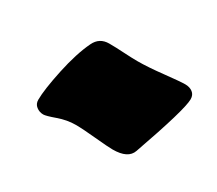

<svg xmlns="http://www.w3.org/2000/svg" viewBox="-56 -530 463 410"><g transform="rotate(30 175.5 -325.0)"><path d="M49.8 -243.2Q49.8 -267.6 60.5 -318.4Q71.3 -369.1 86.9 -401.4Q97.2 -422.9 121.1 -422.9Q137.7 -422.9 158.4 -421.6Q179.2 -420.4 191.9 -420.4Q217.3 -420.4 255.6 -424.6Q293.9 -428.7 305.2 -428.7Q316.4 -428.7 323.7 -423.1Q331.1 -417.5 331.1 -406.7Q331.1 -380.9 286.1 -253.4Q278.3 -230.5 240.2 -230.5Q229 -230.5 196.3 -233.6Q163.6 -236.8 146 -236.8Q125 -236.8 103 -229Q81.1 -221.2 74.7 -221.2Q64.9 -221.2 57.4 -227.1Q49.8 -232.9 49.8 -243.2Z"/></g></svg>

Font: Cooper* Black
Style: Italic
Weight: 900
Italic angle: -7°
Designer: Owen Earl
Foundry: indestructible type*
Version: Version 0.001